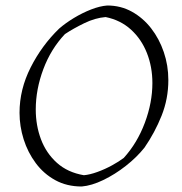

<svg xmlns="http://www.w3.org/2000/svg" viewBox="-20 -669 660 698"><path d="M277 9Q223 9 181 -14Q139 -37 110 -76Q81 -115 66 -162.5Q51 -210 51 -259Q51 -344 91.5 -424Q132 -504 195 -565Q218 -585 248.5 -603.5Q279 -622 311 -634.5Q343 -647 370 -649Q419 -649 459.5 -626.5Q500 -604 529.5 -566Q559 -528 575.5 -479.5Q592 -431 592 -378Q592 -310 567.5 -248.5Q543 -187 505 -132Q477 -97 437.5 -66Q398 -35 355.5 -14.5Q313 6 277 9ZM285 -32Q307 -34 334.5 -44Q362 -54 387.5 -68Q413 -82 430 -95Q479 -149 506.5 -222.5Q534 -296 534 -367Q534 -426 514 -476.5Q494 -527 456 -561.5Q418 -596 364 -607Q326 -604 286 -584.5Q246 -565 216 -545Q165 -491 137.5 -417.5Q110 -344 110 -271Q110 -213 129 -162.5Q148 -112 187 -77Q226 -42 285 -32Z"/></svg>

Font: Labrada Lght
Style: Italic
Weight: 300
Italic angle: -7°
Designer: Mercedes Jáuregui
Foundry: Omnibus-Type Team
Version: Version 1.000; ttfautohint (v1.8.4.7-5d5b)